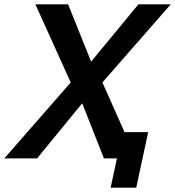

<svg xmlns="http://www.w3.org/2000/svg" viewBox="-49 -730 807 885"><path d="M277 -350 114 -710H265L371 -446L589 -710H738L423 -350L525 -121H634L579 135H461L490 0H430L330 -254L122 0H-29Z"/></svg>

Font: Raleway
Style: Bold Italic
Weight: 700
Italic angle: -12°
Designer: Matt McInerney, Pablo Impallari, Rodrigo Fuenzalida
Foundry: Matt McInerney, Pablo Impallari, Rodrigo Fuenzalida
Version: Version 4.101;RELEASE